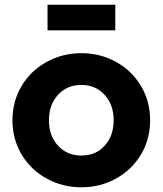

<svg xmlns="http://www.w3.org/2000/svg" viewBox="-20 -784 691 816"><path d="M33 -273Q33 -354 72 -419Q111 -484 178.5 -521Q246 -558 326 -558Q406 -558 473 -521Q540 -484 579 -419Q618 -354 618 -273Q618 -192 579 -127Q540 -62 473 -25Q406 12 326 12Q246 12 178.5 -25Q111 -62 72 -127Q33 -192 33 -273ZM326 -123Q387 -123 425 -165Q463 -207 463 -273Q463 -339 424.5 -381Q386 -423 326 -423Q265 -423 226.5 -381Q188 -339 188 -273Q188 -207 226.5 -165Q265 -123 326 -123ZM182 -764H470V-655H182Z"/></svg>

Font: Eudoxus Sans ExtraBold
Style: Regular
Weight: 800
Designer: Stijn de Vries
Foundry: tokotype
Version: Version 2.005